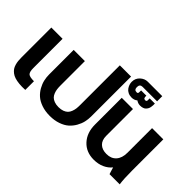

<svg xmlns="http://www.w3.org/2000/svg" viewBox="-102 -1258 1705 1705"><g transform="rotate(45 750.0 -405.5)"><path d="M268.1 -108.9V0Q225.6 2.4 192.1 -1Q158.7 -4.4 135 -12Q111.3 -19.5 94 -33Q76.7 -46.4 66.4 -61.3Q56.2 -76.2 50 -97.2Q43.9 -118.2 42 -138.2Q40 -158.2 40 -184.1V-555.2H181.2V-188Q181.2 -140.1 197 -124.5Q212.9 -108.9 268.1 -108.9Z M320.8 -246.1V-555.2H461.4V-250Q461.4 -224.6 463.9 -204.8Q466.3 -185.1 474.1 -164.6Q481.9 -144 495.1 -130.6Q508.3 -117.2 531 -108.6Q553.7 -100.1 584.5 -100.1Q615.2 -100.1 637.9 -108.6Q660.6 -117.2 673.8 -130.6Q687 -144 694.8 -164.6Q702.6 -185.1 705.1 -204.8Q707.5 -224.6 707.5 -250V-748H848.6V-246.1Q848.6 -211.4 840.8 -177.5Q833 -143.6 813.5 -109.1Q793.9 -74.7 764.9 -48.8Q735.8 -22.9 689.2 -6.6Q642.6 9.8 584.5 9.8Q526.4 9.8 479.7 -6.6Q433.1 -22.9 404.1 -48.8Q375 -74.7 355.7 -109.1Q336.4 -143.6 328.6 -177.5Q320.8 -211.4 320.8 -246.1Z M1102.5 -728H1167.5Q1168 -715.8 1167.5 -706.5Q1167 -697.3 1164.8 -683.6Q1162.6 -669.9 1157.2 -660.2Q1151.9 -650.4 1143.3 -641.1Q1134.8 -631.8 1120.1 -627Q1105.5 -622.1 1086.4 -622.1Q1060.5 -622.1 1038.1 -638.2Q1015.6 -619.1 983.4 -619.1Q958 -619.1 938.2 -628.9Q918.5 -638.7 907.5 -654.1Q896.5 -669.4 890.9 -686Q885.3 -702.6 885.3 -719.2Q885.3 -763.7 916.5 -792.2Q947.8 -820.8 985.4 -820.8H1167.5V-755.9H985.4Q951.2 -755.9 951.2 -719.2Q951.2 -701.2 958.5 -692.6Q965.8 -684.1 983.4 -684.1Q990.7 -684.1 994.1 -688Q997.6 -691.9 998 -697Q998.5 -702.1 998.5 -716.3Q998.5 -721.2 998.5 -724.1H1064.5Q1063.5 -705.1 1068.1 -696.5Q1072.8 -688 1086.4 -688Q1094.2 -688 1097.9 -691.9Q1101.6 -695.8 1102.1 -700.9Q1102.5 -706.1 1102.5 -720.2Q1102.5 -725.1 1102.5 -728Z M1454.1 0H1326.2Q1324.2 -6.3 1316.7 -29.5Q1309.1 -52.7 1306.2 -64.9Q1278.8 -30.8 1235.1 -11Q1191.4 8.8 1135.3 8.8Q1040 8.8 981.7 -54.4Q923.3 -117.7 923.3 -220.2V-556.2H1064.5V-220.2Q1064.5 -165 1095 -136Q1125.5 -106.9 1180.2 -106.9Q1238.3 -106.9 1271.2 -143.8Q1304.2 -180.7 1304.2 -247.1V-556.2H1445.3V-166Q1445.3 -57.6 1454.1 0Z"/></g></svg>

Font: LT Superior
Style: Bold
Weight: 400
Designer: Daniel Lyons
Foundry: LyonsType
Version: Version 1.000